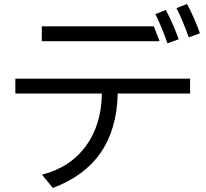

<svg xmlns="http://www.w3.org/2000/svg" viewBox="-20 -891 1040 971"><path d="M57.6 -418V-493.2H941.4V-418H575.2Q568.4 -60.5 247.1 59.6L192.4 -7.8Q335 -43.9 414.1 -151.9Q493.2 -259.8 495.1 -418ZM191.4 -682.6V-757.8H757.8L787.1 -682.6ZM765.6 -819.3 818.4 -840.8Q855.5 -771.5 883.8 -692.4L827.1 -671.9Q790 -774.4 765.6 -819.3ZM872.1 -849.6 925.8 -871.1Q962.9 -801.8 991.2 -722.7L934.6 -702.1Q899.4 -799.8 872.1 -849.6Z"/></svg>

Font: GenEi M Gothic v2 Regular
Style: Regular
Weight: 400
Version: Version 2.0